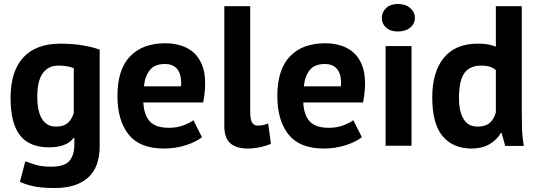

<svg xmlns="http://www.w3.org/2000/svg" viewBox="-20 -731 2694 963"><path d="M480 0Q480 109 421 160.5Q362 212 256 212Q184 212 142.5 202Q101 192 80 181L107 78Q130 87 160.5 96Q191 105 236 105Q304 105 328.5 75.5Q353 46 353 -7V-39H349Q314 8 225 8Q128 8 80.5 -52Q33 -112 33 -240Q33 -374 97 -443Q161 -512 283 -512Q347 -512 397.5 -503Q448 -494 480 -482ZM260 -96Q298 -96 318.5 -113Q339 -130 350 -164V-389Q319 -402 273 -402Q223 -402 195 -364.5Q167 -327 167 -245Q167 -172 191 -134Q215 -96 260 -96Z M993 -43Q963 -19 911.5 -2.5Q860 14 802 14Q681 14 625 -56.5Q569 -127 569 -250Q569 -382 632 -448Q695 -514 809 -514Q847 -514 883 -504Q919 -494 947 -471Q975 -448 992 -409Q1009 -370 1009 -312Q1009 -291 1006.5 -267Q1004 -243 999 -217H699Q702 -154 731.5 -122Q761 -90 827 -90Q868 -90 900.5 -102.5Q933 -115 950 -128ZM807 -410Q756 -410 731.5 -379.5Q707 -349 702 -298H888Q892 -352 871.5 -381Q851 -410 807 -410Z M1235 -168Q1235 -133 1244 -117Q1253 -101 1273 -101Q1285 -101 1296.5 -103Q1308 -105 1325 -112L1339 -10Q1323 -2 1290 6Q1257 14 1222 14Q1165 14 1135 -12.5Q1105 -39 1105 -100V-700H1235Z M1795 -43Q1765 -19 1713.5 -2.5Q1662 14 1604 14Q1483 14 1427 -56.5Q1371 -127 1371 -250Q1371 -382 1434 -448Q1497 -514 1611 -514Q1649 -514 1685 -504Q1721 -494 1749 -471Q1777 -448 1794 -409Q1811 -370 1811 -312Q1811 -291 1808.5 -267Q1806 -243 1801 -217H1501Q1504 -154 1533.5 -122Q1563 -90 1629 -90Q1670 -90 1702.5 -102.5Q1735 -115 1752 -128ZM1609 -410Q1558 -410 1533.5 -379.5Q1509 -349 1504 -298H1690Q1694 -352 1673.5 -381Q1653 -410 1609 -410Z M1895 0ZM1914 -500H2044V0H1914ZM1895 -641Q1895 -670 1916.5 -690.5Q1938 -711 1976 -711Q2014 -711 2037.5 -690.5Q2061 -670 2061 -641Q2061 -612 2037.5 -592.5Q2014 -573 1976 -573Q1938 -573 1916.5 -592.5Q1895 -612 1895 -641Z M2597 -176Q2597 -134 2598 -92Q2599 -50 2607 1H2514L2496 -64H2492Q2472 -29 2434.5 -7.5Q2397 14 2346 14Q2252 14 2200 -48Q2148 -110 2148 -242Q2148 -370 2206 -441Q2264 -512 2376 -512Q2407 -512 2427 -508.5Q2447 -505 2467 -497V-700H2597ZM2376 -96Q2414 -96 2436 -114.5Q2458 -133 2467 -168V-380Q2453 -391 2436 -396.5Q2419 -402 2392 -402Q2337 -402 2309.5 -365Q2282 -328 2282 -238Q2282 -174 2304.5 -135Q2327 -96 2376 -96Z"/></svg>

Font: PT Sans
Style: Bold
Weight: 700
Version: Version 2.003W OFL; ttfautohint (v1.6)